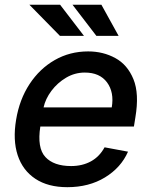

<svg xmlns="http://www.w3.org/2000/svg" viewBox="-20 -766 629 797"><path d="M259.6 11Q179.3 11 126.8 -23.8Q74.2 -58.6 53.4 -121.6Q32.7 -184.7 46.9 -269.2Q60.7 -353 102.6 -416.9Q144.5 -480.8 207.2 -516.7Q269.9 -552.6 345.9 -552.6Q408 -552.6 458.6 -525Q509.2 -497.5 533.9 -437.3Q558.6 -377.1 541.9 -278.4L535.9 -240.8H147.4Q133.5 -152 168.3 -114.3Q203.1 -76.7 275.2 -76.7Q321.7 -76.7 357.4 -96.2Q393.1 -115.8 414.1 -154.5L511.4 -136.4Q482.2 -70 415.7 -29.5Q349.1 11 259.6 11ZM160.9 -320.3H443.9Q454.5 -382.8 424.4 -423.8Q394.2 -464.8 332 -464.8Q290.5 -464.8 254.4 -443.5Q218.4 -422.2 193.5 -389Q168.7 -355.8 160.9 -320.3ZM328.5 -617.2H228.7L101.9 -746.4H229.4ZM472.3 -617.2H380L280.9 -746.4H400.9Z"/></svg>

Font: Inter UI Medium
Style: Italic
Weight: 500
Italic angle: 9.39999°
Designer: Rasmus Andersson
Foundry: rsms
Version: 3.2;8d6f07862